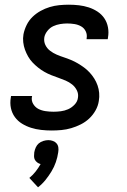

<svg xmlns="http://www.w3.org/2000/svg" viewBox="-20 -548 540 818"><path d="M200 8Q178 8 155.5 5.5Q133 3 112.5 -3.5Q92 -10 74 -21Q56 -32 43.5 -49Q31 -66 26.5 -87.5Q22 -109 26 -132L27 -139H117L116 -136Q113 -119 121.5 -105Q130 -91 143.5 -84Q157 -77 174 -74.5Q191 -72 208 -72Q223 -72 239 -74Q255 -76 270 -82.5Q285 -89 297.5 -102Q310 -115 312 -131Q315 -148 307.5 -163Q300 -178 287.5 -188Q275 -198 260 -204.5Q245 -211 229 -216.5Q213 -222 198 -228Q183 -234 169 -242Q155 -250 142.5 -260Q130 -270 119 -281.5Q108 -293 100 -307Q92 -321 86.5 -336Q81 -351 79 -368Q77 -385 80 -402Q84 -422 93.5 -441.5Q103 -461 118.5 -476Q134 -491 153 -501.5Q172 -512 192 -518Q212 -524 232.5 -526Q253 -528 273 -528Q295 -528 316.5 -525.5Q338 -523 358 -516.5Q378 -510 395.5 -498.5Q413 -487 424.5 -470Q436 -453 440 -431.5Q444 -410 440 -388L439 -381H349V-384Q352 -400 345.5 -414Q339 -428 326 -435.5Q313 -443 297.5 -445.5Q282 -448 266 -448Q252 -448 236.5 -445.5Q221 -443 207 -436.5Q193 -430 182.5 -417Q172 -404 169 -390Q166 -372 173 -357Q180 -342 193 -332Q206 -322 221 -315.5Q236 -309 251.5 -304Q267 -299 282.5 -292.5Q298 -286 311.5 -278Q325 -270 338 -260.5Q351 -251 362 -239Q373 -227 381.5 -213.5Q390 -200 395.5 -184.5Q401 -169 402.5 -152Q404 -135 401 -118Q398 -97 387 -77.5Q376 -58 360 -43Q344 -28 324 -18Q304 -8 283.5 -2Q263 4 242 6Q221 8 200 8ZM142 250 105 210Q120 198 132 182.5Q144 167 153 151Q145 149 138.5 144Q132 139 128.5 132.5Q125 126 125 117.5Q125 109 126 101Q128 90 132.5 80Q137 70 145 63Q153 56 164.5 52.5Q176 49 186 49Q196 49 205.5 52.5Q215 56 221 63Q227 70 228.5 80Q230 90 228 101Q225 122 218 142.5Q211 163 199.5 182Q188 201 174 218.5Q160 236 142 250Z"/></svg>

Font: Iosevka Medium
Style: Italic
Weight: 500
Italic angle: -9°
Monospace: yes
Designer: Belleve Invis
Foundry: Belleve Invis
Version: Version 32.5.0; ttfautohint (v1.8.4)